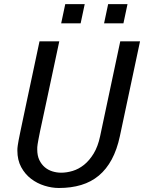

<svg xmlns="http://www.w3.org/2000/svg" viewBox="-20 -914 708 944"><path d="M668.5 -710.9 569.3 -244.1Q555.2 -178.2 529.3 -130.1Q503.4 -82 466.1 -50.8Q428.7 -19.5 379.4 -4.6Q330.1 10.3 269.5 10.3Q234.9 10.3 198.7 -1Q162.6 -12.2 132.8 -34.9Q103 -57.6 84.2 -92.3Q65.4 -127 65.4 -173.8Q65.4 -179.7 65.7 -185.1Q65.9 -190.4 67.4 -199.7Q68.8 -209 71.5 -224.1Q74.2 -239.3 79.6 -264.4Q85 -289.6 92.8 -327.1Q100.6 -364.7 112.1 -418.5Q123.5 -472.2 138.9 -544.2Q154.3 -616.2 174.3 -710.9H271.5Q251.5 -616.7 236.1 -544.9Q220.7 -473.1 209.5 -420.2Q198.2 -367.2 190.2 -330.3Q182.1 -293.5 177 -268.8Q171.9 -244.1 169.2 -229.2Q166.5 -214.4 165 -205.3Q163.6 -196.3 163.3 -190.9Q163.1 -185.5 163.1 -179.2Q163.1 -148.9 173.3 -127.4Q183.6 -106 200 -92Q216.3 -78.1 237.5 -71.5Q258.8 -64.9 280.8 -64.9Q308.1 -64.9 337.4 -73.7Q366.7 -82.5 393.1 -103.5Q419.4 -124.5 440.4 -158.9Q461.4 -193.4 472.2 -244.1L571.3 -710.9ZM586.9 -799.3H491.7L511.7 -893.6H606.9ZM376.5 -799.3H280.8L300.8 -893.6H396.5Z"/></svg>

Font: Ufes Sans
Style: Italic
Weight: 400
Designer: Ricardo Esteves & Filipe Motta
Foundry: ProDesignUfes - Ricardo Esteves, Filipe Motta
Version: Version 2.0